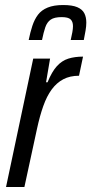

<svg xmlns="http://www.w3.org/2000/svg" viewBox="-20 -743 363 763"><path d="M4 0 112 -510H179L163 -416H169Q186 -458 206 -480Q226 -502 251.5 -510Q277 -518 310 -518L294 -442Q258 -442 231.5 -428Q205 -414 185.5 -387.5Q166 -361 152 -321.5Q138 -282 127 -231L77 0ZM94 -584Q100 -614 108.5 -640Q117 -666 131 -684.5Q145 -703 169.5 -713Q194 -723 231 -723Q267 -723 287 -714.5Q307 -706 315 -690.5Q323 -675 323 -653Q323 -639 320 -621.5Q317 -604 313 -584H261Q265 -601 267.5 -615Q270 -629 270 -639Q270 -657 260.5 -666Q251 -675 225 -675Q196 -675 181.5 -665Q167 -655 160 -634.5Q153 -614 147 -584Z"/></svg>

Font: Saira Condensed
Style: Italic
Weight: 400
Width: 3
Italic angle: -12°
Designer: Hector Gatti with collaboration of the Omnibus-Type team
Foundry: Omnibus-Type
Version: Version 1.100